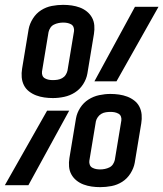

<svg xmlns="http://www.w3.org/2000/svg" viewBox="-32 -763 673 791"><path d="M186 -359Q168 -359 150.5 -361.5Q133 -364 117 -370Q101 -376 87.5 -386.5Q74 -397 66.5 -412Q59 -427 57.5 -444.5Q56 -462 59 -480L86 -643Q90 -665 103.5 -686.5Q117 -708 137.5 -721Q158 -734 181.5 -738.5Q205 -743 228 -743Q246 -743 263.5 -740.5Q281 -738 297 -732Q313 -726 326 -715.5Q339 -705 347 -690.5Q355 -676 356.5 -658.5Q358 -641 355 -623L328 -460Q324 -437 310.5 -416Q297 -395 276.5 -382Q256 -369 232.5 -364Q209 -359 186 -359ZM448 -428H357L524 -735H621ZM186 -433Q195 -433 205 -434.5Q215 -436 224 -441Q233 -446 238.5 -454.5Q244 -463 246 -472L273 -635Q274 -643 271 -651Q268 -659 260.5 -663Q253 -667 245 -668.5Q237 -670 228 -670Q219 -670 209 -668Q199 -666 190 -661.5Q181 -657 175.5 -648.5Q170 -640 168 -631L141 -468Q140 -459 143 -451.5Q146 -444 153.5 -440Q161 -436 169 -434.5Q177 -433 186 -433ZM381 8Q363 8 345.5 5.5Q328 3 312 -3Q296 -9 283 -19.5Q270 -30 262 -44.5Q254 -59 252.5 -76.5Q251 -94 254 -112L281 -275Q285 -298 298.5 -319Q312 -340 332.5 -353Q353 -366 376.5 -371Q400 -376 423 -376Q441 -376 458.5 -373.5Q476 -371 492 -365Q508 -359 521.5 -348.5Q535 -338 542.5 -323Q550 -308 551.5 -290.5Q553 -273 550 -255L523 -92Q519 -70 505.5 -48.5Q492 -27 471.5 -14Q451 -1 427.5 3.5Q404 8 381 8ZM-12 0 162 -307H253L85 0ZM381 -65Q390 -65 400 -67Q410 -69 419 -73.5Q428 -78 433.5 -86.5Q439 -95 441 -104L468 -267Q469 -276 466 -283.5Q463 -291 455.5 -295Q448 -299 440 -300.5Q432 -302 423 -302Q414 -302 404 -300.5Q394 -299 385.5 -294Q377 -289 371 -280.5Q365 -272 363 -263L336 -100Q335 -92 338 -84Q341 -76 348.5 -72Q356 -68 364 -66.5Q372 -65 381 -65Z"/></svg>

Font: Iosevka Custom Oblique
Style: Regular
Weight: 400
Italic angle: -9°
Designer: Belleve Invis
Foundry: Belleve Invis
Version: Version 27.0.1